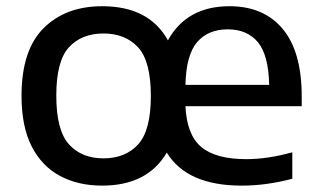

<svg xmlns="http://www.w3.org/2000/svg" viewBox="-20 -572 1006 602"><path d="M300.5 10Q225 10 168 -20.5Q111 -51 79.2 -113.2Q47.5 -175.5 47.5 -271.5Q47.5 -414.5 116.5 -483.5Q185.5 -552.5 300.5 -552.5Q447.5 -552.5 506.5 -445.5Q565.5 -552.5 699.5 -552.5Q807 -552.5 866.5 -481.2Q926 -410 926 -269.5V-239H561.5Q565.5 -149.5 611 -111.2Q656.5 -73 752.5 -73Q786 -73 822.5 -78.5Q859 -84 896.5 -94.5V-11.5Q854 -0.5 815 4.8Q776 10 738 10Q566 10 503 -93.5Q442 10 300.5 10ZM694 -480Q632.5 -480 598 -439.8Q563.5 -399.5 561.5 -306H824Q822 -399.5 788.5 -439.8Q755 -480 694 -480ZM304.5 -75.5Q373 -75.5 413 -119.2Q453 -163 453 -271Q453 -380 413 -423.5Q373 -467 304.5 -467Q236 -467 196.2 -423.8Q156.5 -380.5 156.5 -272.5Q156.5 -163.5 196.2 -119.5Q236 -75.5 304.5 -75.5Z"/></svg>

Font: Encode Sans SmExp Md
Style: Regular
Weight: 500
Width: 6
Designer: Multiple Designers
Foundry: Impallari Type
Version: Version 3.002; ttfautohint (v1.8.3) -l 8 -r 50 -G 200 -x 14 